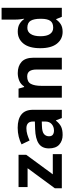

<svg xmlns="http://www.w3.org/2000/svg" viewBox="786 -1586 810 2422"><g transform="rotate(-90 1191.0 -375.0)"><path d="M458 0H27V-88L280 -432H42V-546H449V-449L203 -114H458Z M790 -557Q900 -557 958.5 -509.5Q1017 -462 1017 -364V0H913L884 -74H880Q845 -30 806 -10Q767 10 699 10Q626 10 578 -32.5Q530 -75 530 -163Q530 -250 591 -291.5Q652 -333 774 -337L869 -340V-364Q869 -407 846.5 -427Q824 -447 784 -447Q744 -447 706 -435.5Q668 -424 630 -407L581 -508Q625 -531 678.5 -544Q732 -557 790 -557ZM811 -251Q739 -249 711 -225Q683 -201 683 -162Q683 -128 703 -113.5Q723 -99 755 -99Q803 -99 836 -127.5Q869 -156 869 -208V-253Z M1480 -556Q1568 -556 1621 -508.5Q1674 -461 1674 -356V0H1525V-319Q1525 -378 1504 -407.5Q1483 -437 1437 -437Q1369 -437 1344 -390.5Q1319 -344 1319 -257V0H1170V-546H1284L1304 -476H1312Q1338 -518 1383.5 -537Q1429 -556 1480 -556Z M2000 10Q1909 10 1851.5 -61.5Q1794 -133 1794 -272Q1794 -412 1852 -484Q1910 -556 2004 -556Q2063 -556 2101 -533Q2139 -510 2161 -476H2166Q2163 -492 2159 -522.5Q2155 -553 2155 -585V-760H2304V0H2190L2161 -71H2155Q2133 -37 2096 -13.5Q2059 10 2000 10ZM2052 -109Q2114 -109 2139 -145.5Q2164 -182 2165 -255V-271Q2165 -351 2140.5 -393Q2116 -435 2050 -435Q2001 -435 1973 -392.5Q1945 -350 1945 -270Q1945 -190 1973 -149.5Q2001 -109 2052 -109Z"/></g></svg>

Font: Noto Sans Nag Mundari
Style: Bold
Weight: 700
Version: Version 1.000